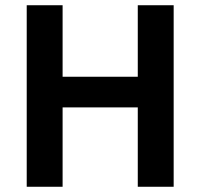

<svg xmlns="http://www.w3.org/2000/svg" viewBox="-20 -713 765 733"><path d="M82 0V-693H219V-420H506V-693H643V0H506V-303H219V0Z"/></svg>

Font: Ubuntu Sans
Style: Bold
Weight: 700
Designer: Dalton Maag Ltd
Foundry: Dalton Maag Ltd
Version: Version 1.006; ttfautohint (v1.8.4.7-5d5b)